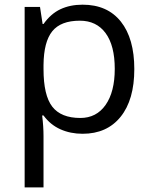

<svg xmlns="http://www.w3.org/2000/svg" viewBox="-20 -565 653 825"><path d="M335 9.8Q282.7 9.8 239.5 -9.5Q196.3 -28.8 167 -68.8H161.1Q167 -22 167 20V240.2H85.9V-535.2H151.9L163.1 -461.9H167Q198.2 -505.9 239.7 -525.4Q281.2 -544.9 335 -544.9Q441.4 -544.9 499.3 -472.2Q557.1 -399.4 557.1 -268.1Q557.1 -136.2 498.3 -63.2Q439.5 9.8 335 9.8ZM323.2 -476.1Q241.2 -476.1 204.6 -430.7Q168 -385.3 167 -286.1V-268.1Q167 -155.3 204.6 -106.7Q242.2 -58.1 325.2 -58.1Q394.5 -58.1 433.8 -114.3Q473.1 -170.4 473.1 -269Q473.1 -369.1 433.8 -422.6Q394.5 -476.1 323.2 -476.1Z"/></svg>

Font: f01722094
Style: Regular
Weight: 400
Foundry: Ascender Corporation
Version: Version 1.10